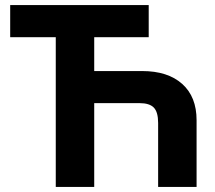

<svg xmlns="http://www.w3.org/2000/svg" viewBox="-20 -734 845 754"><path d="M564 -714V-588H350V-455H538Q639 -455 695.5 -404.5Q752 -354 752 -262V0H601V-251Q601 -294 584 -311.5Q567 -329 528 -329H350V0H199V-588H20V-714Z"/></svg>

Font: Noto Sans
Style: Bold
Weight: 700
Designer: Monotype Design Team
Foundry: Monotype Imaging Inc.
Version: Version 2.000;GOOG;noto-source:20170915:90ef993387c0; ttfaut